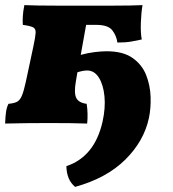

<svg xmlns="http://www.w3.org/2000/svg" viewBox="-48 -480 673 749"><path d="M-28 2Q-27 -25 -24.5 -43Q-22 -61 -15 -75Q7 -77 18.5 -83Q30 -89 37.5 -107Q45 -125 53 -162L82 -298Q90 -335 91 -351.5Q92 -368 81 -373.5Q70 -379 41 -383Q40 -397 41 -416Q42 -435 47 -460Q68 -459 101.5 -458.5Q135 -458 172 -458Q209 -458 244 -458Q279 -458 303 -458Q360 -458 396 -458Q432 -458 457.5 -458.5Q483 -459 508 -460Q503 -432 501.5 -392Q500 -352 505 -326Q487 -322 464.5 -318Q442 -314 410 -314Q406 -342 389.5 -362.5Q373 -383 327 -383H288L267 -266Q297 -274 323 -277Q349 -280 368 -280Q432 -280 469 -254Q506 -228 522 -187.5Q538 -147 539.5 -102.5Q541 -58 533 -20Q514 70 441 142.5Q368 215 245 249Q212 222 211 168Q264 151 300 108Q336 65 352 -5Q364 -59 359.5 -104.5Q355 -150 337.5 -177.5Q320 -205 292 -205Q276 -205 254 -198L248 -163Q240 -117 249.5 -98Q259 -79 290 -75Q293 -58 293.5 -36.5Q294 -15 292 2Q272 1 229 0.5Q186 0 145 0Q104 0 54 0.5Q4 1 -28 2Z"/></svg>

Font: Vollkorn Black
Style: Italic
Weight: 900
Italic angle: -11°
Designer: Friedrich Althausen
Foundry: Friedrich Althausen
Version: Version 5.000; ttfautohint (v1.8.3)